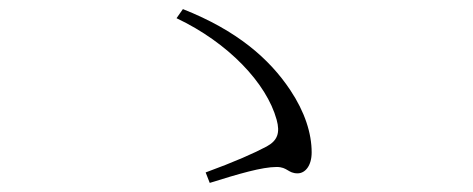

<svg xmlns="http://www.w3.org/2000/svg" viewBox="-20 -559 1040 422"><path d="M432 -180 441 -157C505 -177 556 -192 588 -192C612 -192 613 -178 634 -178C651 -178 665 -195 665 -224C665 -266 650 -313 618 -361C572 -430 501 -492 382 -539L368 -519C482 -465 566 -376 588 -296C596 -267 590 -250 566 -237C540 -223 495 -203 432 -180Z"/></svg>

Font: Noto Serif CJK HK ExtraLight
Style: Regular
Weight: 200
Designer: Ryoko NISHIZUKA 西塚涼子 (kana & ideographs); Frank Grießhammer (Latin, Greek & Cyrillic); Wenlong ZHANG 张文龙 (bopomofo); San
Foundry: Adobe
Version: Version 2.001;hotconv 1.1.0;makeotfexe 2.6.0